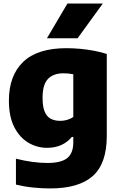

<svg xmlns="http://www.w3.org/2000/svg" viewBox="-20 -828 673 1078"><path d="M261 230Q215.5 230 166.2 225Q117 220 69.5 208.5V63Q117 75 162.2 81Q207.5 87 245.5 87Q323 87 357.2 59.8Q391.5 32.5 391.5 -29V-59H383Q359.5 -30 324.5 -14Q289.5 2 244 2Q188 2 139.2 -26.8Q90.5 -55.5 60.2 -114.2Q30 -173 30 -263.5Q30 -403 109.8 -480.2Q189.5 -557.5 353.5 -557.5Q391 -557.5 431 -553.8Q471 -550 509.2 -542.8Q547.5 -535.5 579.5 -525V-64.5Q579.5 90 501.2 160Q423 230 261 230ZM318.5 -149.5Q338 -149.5 357.2 -155Q376.5 -160.5 391.5 -171.5V-411Q380 -413.5 366 -415Q352 -416.5 336.5 -416.5Q280 -416.5 249.5 -385Q219 -353.5 219 -279Q219 -229 231 -200.8Q243 -172.5 265.2 -161Q287.5 -149.5 318.5 -149.5ZM243.5 -613 358.5 -808H557L415.5 -613Z"/></svg>

Font: Encode Sans Condensed Thin ExtraBold
Style: Regular
Weight: 800
Version: Version 3.002